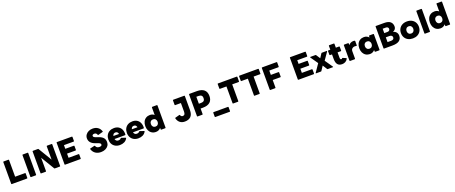

<svg xmlns="http://www.w3.org/2000/svg" viewBox="275 -3512 15406 6500"><g transform="rotate(-20 7978.0 -262.5)"><path d="M79 24V-754Q79 -772 96 -772H268Q276 -772 281 -767Q286 -762 286 -754V-154H643Q651 -154 655.5 -149.5Q660 -145 660 -138V24Q660 32 655.5 37Q651 42 643 42H96Q79 42 79 24Z M770 24V-754Q770 -772 787 -772H959Q967 -772 972 -767Q977 -762 977 -754V24Q977 32 972 37Q967 42 959 42H787Q770 42 770 24Z M1135 24V-754Q1135 -772 1152 -772H1332Q1346 -772 1353 -760L1644 -276V-754Q1644 -772 1662 -772H1825Q1842 -772 1842 -754V24Q1842 42 1825 42H1646Q1631 42 1625 30L1333 -456V24Q1333 42 1316 42H1152Q1135 42 1135 24Z M2000 24V-754Q2000 -772 2017 -772H2553Q2561 -772 2566 -767Q2571 -762 2571 -754V-611Q2571 -603 2566 -598Q2561 -593 2553 -593H2205V-460H2512Q2530 -460 2530 -443V-305Q2530 -297 2525 -292Q2520 -287 2512 -287H2205V-137H2566Q2574 -137 2579 -132Q2584 -127 2584 -119V24Q2584 32 2579 37Q2574 42 2566 42H2017Q2000 42 2000 24Z M2995 -159 2994 -166Q2994 -178 3007 -181L3161 -219L3167 -220Q3179 -220 3183 -208Q3201 -164 3232.5 -144Q3264 -124 3314 -124Q3355 -124 3379.5 -138Q3404 -152 3404 -180Q3404 -209 3380 -227Q3356 -245 3301 -265L3216 -295Q3120 -328 3066.5 -390Q3013 -452 3013 -540Q3013 -611 3052 -668Q3091 -725 3157.5 -756.5Q3224 -788 3305 -788Q3410 -788 3486 -738Q3562 -688 3596 -587Q3597 -585 3597 -580Q3597 -568 3584 -565L3423 -521L3416 -520Q3406 -520 3400 -532Q3383 -573 3359 -589.5Q3335 -606 3302 -606Q3267 -606 3245.5 -591.5Q3224 -577 3224 -551Q3224 -525 3249.5 -506Q3275 -487 3337 -466L3398 -446Q3509 -408 3561 -348Q3613 -288 3613 -190Q3613 -119 3574.5 -62.5Q3536 -6 3466.5 26Q3397 58 3308 58Q3192 58 3110.5 2Q3029 -54 2995 -159Z M3682 -253Q3682 -342 3720 -411.5Q3758 -481 3828 -519.5Q3898 -558 3991 -558Q4087 -558 4154.5 -515.5Q4222 -473 4255 -396Q4288 -319 4282 -219Q4280 -202 4263 -202H3884Q3895 -158 3922.5 -135Q3950 -112 3992 -112Q4059 -112 4089 -154Q4099 -165 4113 -162L4255 -114Q4266 -109 4266 -101Q4266 -97 4263 -91Q4224 -18 4152 17.5Q4080 53 3991 53Q3898 53 3828 14.5Q3758 -24 3720 -93.5Q3682 -163 3682 -253ZM3988 -402Q3946 -402 3919.5 -379Q3893 -356 3884 -311H4086Q4078 -355 4052.5 -378.5Q4027 -402 3988 -402Z M4347 -253Q4347 -342 4385 -411.5Q4423 -481 4493 -519.5Q4563 -558 4656 -558Q4752 -558 4819.5 -515.5Q4887 -473 4920 -396Q4953 -319 4947 -219Q4945 -202 4928 -202H4549Q4560 -158 4587.5 -135Q4615 -112 4657 -112Q4724 -112 4754 -154Q4764 -165 4778 -162L4920 -114Q4931 -109 4931 -101Q4931 -97 4928 -91Q4889 -18 4817 17.5Q4745 53 4656 53Q4563 53 4493 14.5Q4423 -24 4385 -93.5Q4347 -163 4347 -253ZM4653 -402Q4611 -402 4584.5 -379Q4558 -356 4549 -311H4751Q4743 -355 4717.5 -378.5Q4692 -402 4653 -402Z M5012 -253Q5012 -344 5046 -413Q5080 -482 5142.5 -520Q5205 -558 5286 -558Q5380 -558 5440 -501V-772Q5440 -780 5445 -785Q5450 -790 5458 -790H5622Q5630 -790 5635 -785Q5640 -780 5640 -772V24Q5640 32 5635 37Q5630 42 5622 42H5483Q5475 42 5470 37Q5465 32 5465 24L5463 -28Q5396 53 5286 53Q5205 53 5143 14.5Q5081 -24 5046.5 -93Q5012 -162 5012 -253ZM5335 -122Q5389 -122 5422.5 -158.5Q5456 -195 5456 -253Q5456 -311 5422.5 -347Q5389 -383 5335 -383Q5281 -383 5247.5 -347Q5214 -311 5214 -253Q5214 -195 5247.5 -158.5Q5281 -122 5335 -122Z M6058 -153 6057 -160Q6057 -172 6070 -175L6222 -216Q6224 -217 6229 -217Q6241 -217 6244 -204Q6266 -143 6324 -143Q6372 -143 6392.5 -176Q6413 -209 6413 -270V-578H6209Q6201 -578 6196 -582.5Q6191 -587 6191 -595V-754Q6191 -762 6196 -767Q6201 -772 6209 -772H6602Q6610 -772 6615 -767Q6620 -762 6620 -754V-255Q6620 -93 6544 -17.5Q6468 58 6328 58Q6221 58 6152 1.5Q6083 -55 6058 -153Z M6772 24V-754Q6772 -772 6789 -772H7061Q7230 -772 7316.5 -696.5Q7403 -621 7403 -474Q7403 -327 7316 -251Q7229 -175 7061 -175H6976V24Q6976 32 6971 37Q6966 42 6958 42H6789Q6772 42 6772 24ZM7192 -476Q7192 -599 7056 -599H6976V-348H7056Q7122 -348 7157 -378.5Q7192 -409 7192 -476Z M7330 247V106Q7330 99 7335.5 94Q7341 89 7347 89H7865Q7872 89 7877 94Q7882 99 7882 106V247Q7882 254 7877 259.5Q7872 265 7865 265H7347Q7341 265 7335.5 259.5Q7330 254 7330 247Z M8054 24V-578H7820Q7812 -578 7807.5 -582.5Q7803 -587 7803 -595V-754Q7803 -772 7820 -772H8494Q8502 -772 8507 -767Q8512 -762 8512 -754V-595Q8512 -587 8507 -582.5Q8502 -578 8494 -578H8261V24Q8261 32 8256 37Q8251 42 8243 42H8071Q8054 42 8054 24Z M8825 24V-578H8591Q8583 -578 8578.5 -582.5Q8574 -587 8574 -595V-754Q8574 -772 8591 -772H9265Q9273 -772 9278 -767Q9283 -762 9283 -754V-595Q9283 -587 9278 -582.5Q9273 -578 9265 -578H9032V24Q9032 32 9027 37Q9022 42 9014 42H8842Q8825 42 8825 24Z M9393 24V-754Q9393 -772 9410 -772H9928Q9936 -772 9941 -767Q9946 -762 9946 -754V-605Q9946 -597 9941 -592.5Q9936 -588 9928 -588H9600V-432H9875Q9883 -432 9888 -427Q9893 -422 9893 -414V-264Q9893 -256 9888 -251.5Q9883 -247 9875 -247H9600V24Q9600 32 9595 37Q9590 42 9582 42H9410Q9393 42 9393 24Z M10405 24V-754Q10405 -772 10422 -772H10958Q10966 -772 10971 -767Q10976 -762 10976 -754V-611Q10976 -603 10971 -598Q10966 -593 10958 -593H10610V-460H10917Q10935 -460 10935 -443V-305Q10935 -297 10930 -292Q10925 -287 10917 -287H10610V-137H10971Q10979 -137 10984 -132Q10989 -127 10989 -119V24Q10989 32 10984 37Q10979 42 10971 42H10422Q10405 42 10405 24Z M11047 31Q11047 26 11051 21L11243 -259L11058 -526Q11054 -534 11054 -536Q11054 -547 11069 -547H11247Q11262 -547 11269 -536L11364 -389L11459 -536Q11467 -547 11481 -547H11650Q11657 -547 11661 -544.5Q11665 -542 11665 -537Q11665 -531 11661 -526L11476 -259L11669 21Q11673 27 11673 31Q11673 36 11669 39Q11665 42 11658 42H11479Q11466 42 11459 31L11357 -129L11252 31Q11245 42 11231 42H11061Q11054 42 11050.5 39Q11047 36 11047 31Z M11783 -208V-376H11713Q11705 -376 11700 -381Q11695 -386 11695 -394V-527Q11695 -535 11700 -540Q11705 -545 11713 -545H11783V-683Q11783 -691 11788 -696Q11793 -701 11801 -701H11965Q11973 -701 11978 -696Q11983 -691 11983 -683V-545H12100Q12108 -545 12113 -540Q12118 -535 12118 -527V-394Q12118 -386 12113 -381Q12108 -376 12100 -376H11983V-189Q11983 -151 11993.5 -133Q12004 -115 12027 -115Q12037 -115 12044.5 -120Q12052 -125 12059 -137Q12066 -144 12071 -144Q12075 -144 12081 -141L12193 -93Q12204 -88 12204 -78Q12204 -74 12200 -66Q12170 -6 12115 23.5Q12060 53 11997 53Q11887 53 11835 -13Q11783 -79 11783 -208Z M12266 24V-530Q12266 -538 12271 -542.5Q12276 -547 12284 -547H12423Q12431 -547 12436.5 -542.5Q12442 -538 12442 -530L12445 -470Q12474 -513 12519 -534Q12564 -555 12618 -555Q12645 -555 12660 -550Q12676 -545 12676 -530V-378Q12676 -370 12670.5 -366Q12665 -362 12656 -364Q12616 -369 12599 -369Q12567 -369 12536.5 -355.5Q12506 -342 12486 -314Q12466 -286 12466 -245V24Q12466 32 12461 37Q12456 42 12448 42H12284Q12276 42 12271 37Q12266 32 12266 24Z M12721 -253Q12721 -344 12755 -413Q12789 -482 12851.5 -520Q12914 -558 12995 -558Q13105 -558 13172 -478L13174 -530Q13174 -538 13179 -542.5Q13184 -547 13192 -547H13331Q13339 -547 13344 -542.5Q13349 -538 13349 -530V24Q13349 32 13344 37Q13339 42 13331 42H13192Q13184 42 13179 37Q13174 32 13174 24L13172 -28Q13105 53 12995 53Q12914 53 12852 14.5Q12790 -24 12755.5 -93Q12721 -162 12721 -253ZM13044 -122Q13098 -122 13131.5 -158.5Q13165 -195 13165 -253Q13165 -311 13131.5 -347Q13098 -383 13044 -383Q12990 -383 12956.5 -347Q12923 -311 12923 -253Q12923 -195 12956.5 -158.5Q12990 -122 13044 -122Z M13492 24V-754Q13492 -772 13509 -772H13810Q13959 -772 14028.5 -710Q14098 -648 14098 -539Q14098 -487 14069 -447.5Q14040 -408 13984 -387Q14060 -366 14099.5 -315.5Q14139 -265 14139 -196Q14139 -80 14058.5 -19Q13978 42 13807 42H13509Q13492 42 13492 24ZM13928 -211Q13928 -253 13899 -274.5Q13870 -296 13819 -296H13692V-124H13819Q13870 -124 13899 -146Q13928 -168 13928 -211ZM13897 -527Q13897 -565 13871.5 -585.5Q13846 -606 13804 -606H13692V-448H13804Q13846 -448 13871.5 -468.5Q13897 -489 13897 -527Z M14222 -253Q14222 -342 14262 -411.5Q14302 -481 14375 -519.5Q14448 -558 14545 -558Q14642 -558 14715 -519.5Q14788 -481 14828 -411.5Q14868 -342 14868 -253Q14868 -163 14828 -93.5Q14788 -24 14715 14.5Q14642 53 14545 53Q14448 53 14375 14.5Q14302 -24 14262 -93.5Q14222 -163 14222 -253ZM14545 -122Q14599 -122 14632.5 -158.5Q14666 -195 14666 -253Q14666 -311 14632.5 -347Q14599 -383 14545 -383Q14491 -383 14457.5 -347Q14424 -311 14424 -253Q14424 -195 14457.5 -158.5Q14491 -122 14545 -122Z M14966 24V-772Q14966 -780 14971 -785Q14976 -790 14984 -790H15148Q15156 -790 15161 -785Q15166 -780 15166 -772V24Q15166 32 15161 37Q15156 42 15148 42H14984Q14976 42 14971 37Q14966 32 14966 24Z M15264 -253Q15264 -344 15298 -413Q15332 -482 15394.5 -520Q15457 -558 15538 -558Q15632 -558 15692 -501V-772Q15692 -780 15697 -785Q15702 -790 15710 -790H15874Q15882 -790 15887 -785Q15892 -780 15892 -772V24Q15892 32 15887 37Q15882 42 15874 42H15735Q15727 42 15722 37Q15717 32 15717 24L15715 -28Q15648 53 15538 53Q15457 53 15395 14.5Q15333 -24 15298.5 -93Q15264 -162 15264 -253ZM15587 -122Q15641 -122 15674.5 -158.5Q15708 -195 15708 -253Q15708 -311 15674.5 -347Q15641 -383 15587 -383Q15533 -383 15499.5 -347Q15466 -311 15466 -253Q15466 -195 15499.5 -158.5Q15533 -122 15587 -122Z"/></g></svg>

Font: LINE Seed JP_TTF ExtraBold
Style: Regular
Weight: 800
Designer: LY Corporation & Fontrix & Fontworks
Version: Version 1.015